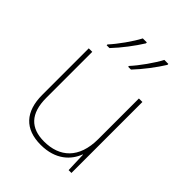

<svg xmlns="http://www.w3.org/2000/svg" viewBox="-219 -883 1010 1010"><g transform="rotate(45 286.5 -378.0)"><path d="M436 -759V-766H406C383 -721 333 -651 297 -612V-606H318C360 -650 407 -712 436 -759ZM276 -759V-766H246C223 -721 173 -651 137 -612V-606H158C200 -650 247 -712 276 -759ZM481 -528H455V-226C455 -82 377 -15 262 -15C163 -15 108 -68 108 -186V-528H82V-182C82 -57 144 10 262 10C374 10 431 -50 454 -111H456L460 0H481Z"/></g></svg>

Font: Noto Sans Sinhala Thin
Style: Regular
Weight: 100
Designer: Jelle Bosma - Monotype Design Team
Foundry: Monotype Imaging Inc.
Version: Version 2.006